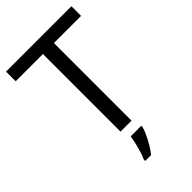

<svg xmlns="http://www.w3.org/2000/svg" viewBox="-277 -802 1111 1111"><g transform="rotate(-45 278.0 -246.5)"><path d="M323 0H233V-635H10V-714H545V-635H323ZM342 61V70Q338 88 325.5 115.5Q313 143 296.5 171Q280 199 262 221H214V209Q222 192 230.5 165.5Q239 139 245.5 110.5Q252 82 255 61Z"/></g></svg>

Font: Noto IKEA Arabic
Style: Regular
Weight: 400
Designer: Monotype Design Team
Foundry: Monotype Imaging Inc.
Version: Version 1.200